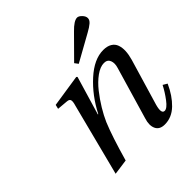

<svg xmlns="http://www.w3.org/2000/svg" viewBox="-195 -868 1025 1025"><g transform="rotate(-45 317.5 -355.5)"><path d="M358.9 -562 478 -682.1Q517.6 -723.1 542 -723.1Q553.7 -723.1 567.4 -709Q581.1 -694.8 581.1 -680.2Q581.1 -666 566.4 -653.3Q551.8 -640.6 524.9 -626L374 -542ZM98.1 12.2 203.1 -397Q210.4 -420.9 207.8 -432.1Q205.1 -443.4 188 -444.8L126 -450.2L131.8 -474.1L314.9 -502L319.8 -497.1L254.9 -278.8H257.8Q305.7 -372.1 377.4 -437Q449.2 -502 518.1 -502Q547.9 -502 566.9 -490.5Q585.9 -479 593 -458.7Q600.1 -438.5 598.9 -413.1Q597.7 -387.7 588.9 -356.9L511.2 -95.2Q496.1 -40 521 -40Q539.6 -40 565.9 -75Q592.3 -109.9 610.8 -146L634.8 -131.8Q606.4 -68.4 564.7 -28.1Q522.9 12.2 470.2 12.2Q431.2 12.2 418.2 -15.9Q405.3 -43.9 418.9 -85.9L504.9 -378.9Q514.2 -408.2 505.9 -429.2Q497.6 -450.2 472.2 -450.2Q443.4 -450.2 410.2 -426.3Q377 -402.3 348.1 -365.7Q319.3 -329.1 296.1 -290.8Q272.9 -252.4 257.8 -217.8Q226.1 -141.6 186 0Z"/></g></svg>

Font: Linguistics Pro
Style: Italic
Weight: 400
Italic angle: -12°
Designer: Stefan Peev, Context Ltd
Foundry: Stefan Peev, Context Ltd
Version: Version 001.000